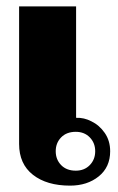

<svg xmlns="http://www.w3.org/2000/svg" viewBox="-20 -573 371 603"><path d="M40 -121V-553H219V-203Q244 -204 267 -192Q292 -180 309 -155.5Q326 -131 326 -98Q326 -48 290 -19Q254 10 200 10Q127 10 83.5 -24Q40 -58 40 -121ZM279 -98Q279 -124 262 -141.5Q245 -159 218 -159Q189 -159 172 -141.5Q155 -124 155 -98Q155 -72 172 -54.5Q189 -37 218 -37Q245 -37 262 -54.5Q279 -72 279 -98Z"/></svg>

Font: Taviraj
Style: Bold
Weight: 700
Designer: Katatrad Team
Foundry: CadsonDemak
Version: Version 1.001